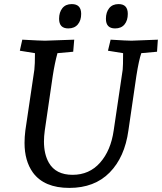

<svg xmlns="http://www.w3.org/2000/svg" viewBox="-20 -904 792 939"><path d="M141 -60Q100 -117 100 -205Q100 -234 104 -266L148 -563Q151 -588 151 -644L77 -656L89 -710Q180 -705 200 -705L343 -710L338 -651L261 -644Q248 -597 238 -533L199 -266Q195 -237 195 -212Q195 -150 219 -108Q253 -49 335 -49Q417 -49 469.5 -108.5Q522 -168 536 -266L580 -563Q582 -580 582 -644L508 -656L521 -710Q602 -705 623 -705L752 -710L748 -651L671 -644Q659 -609 647 -533L608 -266Q590 -135 516 -60Q442 15 319 15Q196 15 141 -60ZM560 -884Q605 -884 605 -836Q605 -804 589 -784.5Q573 -765 543 -765Q498 -765 498 -812Q498 -844 514 -864Q530 -884 560 -884ZM331 -884Q377 -884 377 -836Q377 -804 360.5 -784.5Q344 -765 314 -765Q269 -765 269 -812Q269 -844 285 -864Q301 -884 331 -884Z"/></svg>

Font: Andada
Style: Italic
Weight: 400
Italic angle: -8.29999°
Designer: Carolina Giovagnoli
Foundry: Carolina Giovagnoli
Version: Version 1.003